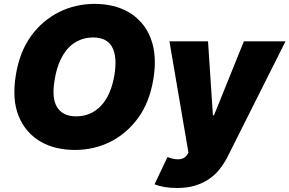

<svg xmlns="http://www.w3.org/2000/svg" viewBox="-20 -757 1480 982"><path d="M61.1 -373.6Q80.3 -492.2 139.2 -573.2Q168.3 -613.3 204.4 -643.8Q240.4 -674.4 281.8 -695.1Q323.2 -715.9 369.3 -726.6Q415.5 -737.2 464.5 -737.2Q512.1 -737.2 556.1 -726.9Q600.1 -716.6 637.4 -695.1Q674.7 -673.7 703.8 -640.4Q733 -607.2 750.7 -561.4Q784.8 -473.7 764.2 -350.9Q744.3 -232.2 685.4 -152Q656.2 -112.6 620.4 -82.2Q584.5 -51.8 543.5 -31.4Q502.5 -11 456.9 -0.5Q411.2 9.9 362.2 9.9Q315 9.9 271 -0.2Q226.9 -10.3 189.6 -31.4Q152.3 -52.6 122.9 -85.6Q93.4 -118.6 74.9 -164.4Q40.5 -250 61.1 -373.6ZM836.6 46.2Q851.6 51.8 865.1 54.9Q878.6 57.9 890.3 57.9Q905.5 57.9 917.4 52.2Q929.3 46.5 937.5 34.1L943.9 24.1L846.6 -545.5H1044L1068.9 -167.6H1074.6L1227.3 -545.5H1440.3L1143.5 45.5Q1126.4 79.2 1103.3 108.3Q1080.3 137.4 1049 158.7Q1017.8 180 977.5 192.3Q937.1 204.5 885.7 204.5Q817.1 204.5 770.6 185.4ZM369.3 -161.9Q408.4 -161.9 440.5 -176.1Q472.7 -190.3 497.7 -217.3Q522.7 -244.3 539.8 -283.7Q556.8 -323.2 565.3 -373.6Q580.3 -467.3 553.4 -516.3Q526.6 -565.3 457.4 -565.3Q426.5 -565.3 401.1 -557Q375.7 -548.7 355.1 -533.9Q334.5 -519.2 318.7 -498.9Q302.9 -478.7 291.2 -454.7Q279.5 -430.8 271.8 -404.5Q264.2 -378.2 259.9 -350.9Q242.9 -256 272 -209Q301.1 -161.9 369.3 -161.9Z"/></svg>

Font: Inter P Black
Style: Italic
Weight: 900
Italic angle: -9.40001°
Designer: Rasmus Andersson
Foundry: rsms
Version: Version 3.018;git-588b23468